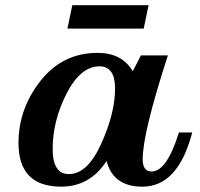

<svg xmlns="http://www.w3.org/2000/svg" viewBox="-20 -699 760 730"><path d="M618.2 -488.3Q522.5 -192.9 522.5 -93.8Q522.5 -46.9 556.2 -46.9Q614.3 -46.9 660.2 -195.3H710.9Q657.2 10.7 521.5 10.7Q410.2 10.7 385.3 -86.9Q321.8 10.7 212.4 10.7Q50.3 10.7 50.3 -155.3Q50.3 -285.2 134 -391.6Q217.8 -498 351.6 -498Q443.4 -498 484.9 -428.2L515.6 -488.3ZM241.7 -37.1Q313 -37.1 365.2 -153.3Q417.5 -269.5 417.5 -362.3Q417.5 -446.8 358.4 -446.8Q286.1 -446.8 233.2 -343.3Q180.2 -239.7 180.2 -132.3Q180.2 -37.1 241.7 -37.1ZM526.4 -590.3H236.3L254.9 -679.2H544.9Z"/></svg>

Font: Munson
Style: Bold Italic
Weight: 700
Italic angle: -12°
Designer: Paul James MIller
Foundry: High-Logic / Made with FontCreator
Version: Version 2.10;May 5, 2019;FontCreator 11.5.0.2430 64-bit